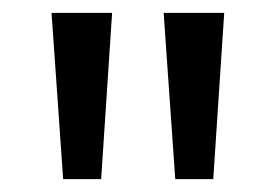

<svg xmlns="http://www.w3.org/2000/svg" viewBox="-20 -734 428 298"><path d="M154 -714H60L78 -456H137ZM328 -714H234L252 -456H311Z"/></svg>

Font: Noto Sans Lao UI Cond
Style: Regular
Weight: 400
Width: 3
Designer: Monotype Design Team
Foundry: Monotype Imaging Inc.
Version: Version 2.000